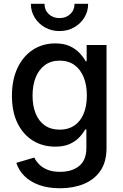

<svg xmlns="http://www.w3.org/2000/svg" viewBox="-20 -771 645 1005"><path d="M294.9 214.4Q231.4 214.4 184.6 197.3Q137.7 180.2 107.9 150.4Q78.1 120.6 65.4 81.5L159.2 53.7Q168.5 72.3 185.1 89.4Q201.7 106.4 228.3 117.4Q254.9 128.4 294.4 128.4Q356.9 128.4 394.5 97.7Q432.1 66.9 432.1 3.9V-93.3H425.8Q413.6 -71.3 393.8 -50.8Q374 -30.3 343.8 -16.8Q313.5 -3.4 268.6 -3.4Q203.6 -3.4 152.3 -34.9Q101.1 -66.4 71.8 -126Q42.5 -185.5 42.5 -269.5Q42.5 -354 71.8 -415.5Q101.1 -477.1 152.3 -510.5Q203.6 -543.9 269.5 -543.9Q314.5 -543.9 345.2 -529.5Q376 -515.1 396.2 -493.7Q416.5 -472.2 428.7 -450.2H433.6V-535.6H537.6V2.9Q537.6 76.7 505.4 123.3Q473.1 169.9 418 192.1Q362.8 214.4 294.9 214.4ZM292.5 -92.3Q337.4 -92.3 369.1 -113.8Q400.9 -135.3 417.7 -175.5Q434.6 -215.8 434.6 -271Q434.6 -325.7 418 -366.7Q401.4 -407.7 369.6 -430.7Q337.9 -453.6 292.5 -453.6Q247.1 -453.6 215.3 -430.4Q183.6 -407.2 167 -366.2Q150.4 -325.2 150.4 -271Q150.4 -216.3 167 -176Q183.6 -135.7 215.3 -114Q247.1 -92.3 292.5 -92.3ZM291.5 -608.4Q249.5 -608.4 215.6 -627.4Q181.6 -646.5 161.6 -679Q141.6 -711.4 141.6 -751H212.9Q212.9 -718.3 235.1 -697.3Q257.3 -676.3 291.5 -676.3Q325.7 -676.3 347.9 -697.3Q370.1 -718.3 370.1 -751H441.4Q441.4 -711.4 421.6 -679.2Q401.9 -647 367.9 -627.7Q334 -608.4 291.5 -608.4Z"/></svg>

Font: Inter 20pt Medium
Style: Regular
Weight: 500
Version: Version 4.001;git-66647c0bb